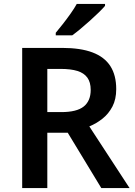

<svg xmlns="http://www.w3.org/2000/svg" viewBox="-20 -958 686 978"><path d="M296 -714Q390 -714 451 -691Q512 -668 542 -621.5Q572 -575 572 -504Q572 -452 552.5 -415Q533 -378 502 -353.5Q471 -329 435 -314L640 0H496L325 -282H221V0H93V-714ZM288 -607H221V-387H292Q371 -387 406.5 -415.5Q442 -444 442 -500Q442 -539 425 -562.5Q408 -586 374.5 -596.5Q341 -607 288 -607ZM515 -928Q503 -914 482.5 -894Q462 -874 437.5 -852Q413 -830 389.5 -810.5Q366 -791 348 -778H264V-791Q280 -810 300 -835.5Q320 -861 339.5 -888.5Q359 -916 371 -938H515Z"/></svg>

Font: Noto Sans Devanagari SemiBold
Style: Regular
Weight: 600
Version: Version 2.003